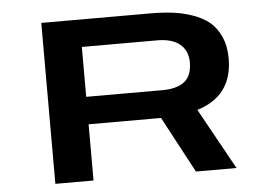

<svg xmlns="http://www.w3.org/2000/svg" viewBox="-50 -766 1150 832"><g transform="rotate(-5 525.0 -350.0)"><path d="M625.5 -244.5H324V0H158V-700H627.5Q681.5 -700 725.5 -695Q769.5 -690 813.5 -675Q857.5 -660 887 -636Q916.5 -612 935 -571.2Q953.5 -530.5 953.5 -476Q953.5 -313 799 -265.5L946 0H769.5L639 -244.5ZM324 -581V-364H655.5Q719 -364 751.8 -390Q784.5 -416 784.5 -474.5Q784.5 -523.5 751 -552.2Q717.5 -581 651.5 -581Z"/></g></svg>

Font: League Mono Extended SemiBold
Style: Regular
Weight: 600
Width: 9
Designer: Tyler Finck
Foundry: The League of Moveable Type / Tyler Finck
Version: Version 2.210